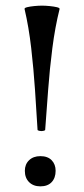

<svg xmlns="http://www.w3.org/2000/svg" viewBox="-20 -649 297 680"><path d="M67 -617Q66 -621 76 -623.5Q86 -626 101 -627.5Q116 -629 129 -629Q141 -629 156 -627.5Q171 -626 181.5 -623.5Q192 -621 191 -617Q175 -553 165.5 -479Q156 -405 150.5 -330.5Q145 -256 140 -189Q140 -187 133.5 -185.5Q127 -184 120 -185.5Q113 -187 113 -189Q109 -256 104 -330.5Q99 -405 90.5 -479Q82 -553 67 -617ZM123 11Q98 11 83 -4Q68 -19 68 -44Q68 -67 83 -81.5Q98 -96 123 -96Q149 -96 163 -81.5Q177 -67 177 -44Q177 -19 163 -4Q149 11 123 11Z"/></svg>

Font: Cormorant Infant Light SemiBold
Style: Regular
Weight: 600
Version: Version 4.001